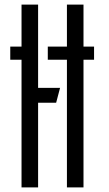

<svg xmlns="http://www.w3.org/2000/svg" viewBox="-20 -820 478 840"><path d="M24.9 -616.2H114.1V-558.8H24.9ZM189.1 -616.2H391.5V-558.8H189.1ZM74.2 0V-800H146.7V0ZM117.3 -370.4V-435.6H242.8L225.6 -370.4ZM272.8 0V-800H345.3V0Z"/></svg>

Font: Big Shoulders Stencil Thin
Style: Regular
Weight: 100
Designer: Patric King
Foundry: XO Type Co
Version: Version 2.001